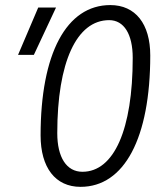

<svg xmlns="http://www.w3.org/2000/svg" viewBox="-20 -723 626 753"><path d="M295.9 9.8C467.8 9.8 569.3 -181.6 569.3 -505.4C569.3 -629.4 511.2 -703.1 412.6 -703.1C240.7 -703.1 139.2 -513.2 139.2 -191.9C139.2 -65.4 197.3 9.8 295.9 9.8ZM303.2 -49.3C241.2 -49.3 204.6 -105.5 204.6 -200.7C204.6 -479 280.3 -644 408.2 -644C466.3 -644 500.5 -588.9 500.5 -496.1C500.5 -215.3 427.2 -49.3 303.2 -49.3ZM50.8 -507.8H112.8L199.7 -693.4H129.9Z"/></svg>

Font: Cascadia Code NF Light
Style: Italic
Weight: 300
Italic angle: -10°
Monospace: yes
Designer: Aaron Bell
Foundry: Saja Typeworks
Version: Version 2404.023